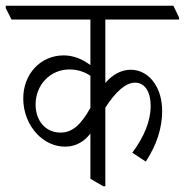

<svg xmlns="http://www.w3.org/2000/svg" viewBox="-48 -643 644 669"><path d="M179 -132C218 -132 248 -152 267 -178V-20L312 6H319V-268C355 -323 389 -355 423 -355C456 -355 477 -324 477 -274C477 -221 454 -166 413 -111L460 -80C498 -138 517 -197 517 -256C517 -293 508 -327 491 -352C472 -382 441 -400 408 -400C375 -400 345 -384 319 -354V-575H576V-582L556 -623H-28V-615L-8 -575H267V-416C241 -436 209 -450 174 -450C93 -450 33 -385 33 -300C33 -252 51 -208 81 -176C107 -149 141 -132 179 -132ZM76 -279C76 -346 126 -401 194 -401C222 -401 246 -393 267 -379V-267C235 -210 205 -181 163 -181C110 -181 76 -223 76 -279Z"/></svg>

Font: Noto Serif Devanagari ExtraCondensed Light
Style: Regular
Weight: 300
Width: 2
Designer: Universal Thirst, Indian Type Foundry and the Monotype Design Team
Foundry: Monotype Imaging Inc.
Version: Version 2.004